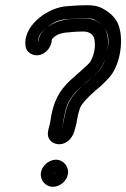

<svg xmlns="http://www.w3.org/2000/svg" viewBox="-20 -699 485 737"><path d="M188 -36C189 -36 191 -32 191 -32L187 -36ZM137 -36C133 -7 155 18 183 18C210 18 237 -4 241 -32C245 -60 223 -86 195 -86C168 -86 141 -63 137 -36ZM128 -537C124 -557 136 -576 160 -594C147 -584 132 -569 129 -548C129 -545 128 -539 128 -537ZM164 -596C184 -613 206 -623 232 -625C263 -628 288 -629 307 -629C325 -629 336 -627 341 -624C387 -601 405 -569 392 -502C398 -537 395 -580 376 -599C358 -617 335 -628 309 -628C247 -628 203 -625 164 -596ZM383 -470C373 -436 353 -420 334 -403L315 -386C256 -335 236 -310 224 -232L216 -202C215 -200 216 -198 215 -197C217 -210 222 -223 223 -232C228 -268 236 -294 243 -307C253 -325 266 -343 282 -357C295 -368 302 -375 314 -386L334 -403C360 -426 371 -439 383 -470ZM274 -227V-230C277 -248 281 -266 287 -284C290 -294 308 -318 345 -350L365 -367C375 -376 386 -387 398 -400C444 -450 458 -556 431 -612C419 -636 398 -654 369 -669C354 -676 336 -679 314 -679C293 -679 267 -678 235 -675C167 -670 79 -609 77 -536C77 -522 79 -507 92 -497C128 -469 177 -502 179 -547C189 -563 211 -572 234 -574C257 -576 271 -578 302 -578C316 -578 337 -571 342 -550C348 -520 342 -491 328 -464C328 -463 320 -453 304 -439L284 -421C278 -416 271 -410 266 -405C262 -401 256 -397 251 -392C208 -351 184 -312 173 -232C170 -211 157 -188 168 -167C174 -156 186 -148 199 -146C231 -141 256 -165 265 -194Z"/></svg>

Font: AppleStorm
Style: CBoIta
Weight: 400
Foundry: Cannot Into Space Fonts
Version: Version 1.01